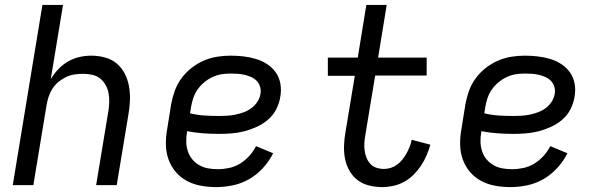

<svg xmlns="http://www.w3.org/2000/svg" viewBox="-20 -755 2440 783"><path d="M32 0 153 -735H237L187 -432Q200 -454 218 -473Q236 -492 258 -504.5Q280 -517 304 -522.5Q328 -528 352 -528Q381 -528 408.5 -520.5Q436 -513 456 -496Q476 -479 488.5 -455Q501 -431 506 -403.5Q511 -376 510 -347.5Q509 -319 504 -290L456 0H372L422 -302Q425 -321 425.5 -340Q426 -359 422.5 -376.5Q419 -394 410 -409.5Q401 -425 387.5 -435.5Q374 -446 356 -450Q338 -454 319 -454Q302 -454 284.5 -451.5Q267 -449 250 -441Q233 -433 218.5 -421Q204 -409 194 -393.5Q184 -378 178.5 -361Q173 -344 170 -327L116 0Z M862 8Q830 8 799.5 2.5Q769 -3 742.5 -17Q716 -31 696.5 -54Q677 -77 667 -105.5Q657 -134 656.5 -166Q656 -198 662 -230L678 -330Q683 -357 692.5 -384Q702 -411 719.5 -435Q737 -459 760.5 -477.5Q784 -496 810.5 -507.5Q837 -519 864.5 -523.5Q892 -528 920 -528Q947 -528 973 -525Q999 -522 1024 -514.5Q1049 -507 1070 -493Q1091 -479 1105 -459Q1119 -439 1123.5 -413Q1128 -387 1123 -360Q1119 -334 1106.5 -309.5Q1094 -285 1073 -267Q1052 -249 1026.5 -237.5Q1001 -226 975.5 -219.5Q950 -213 924 -211Q898 -209 873 -209Q840 -209 807 -211.5Q774 -214 743 -220V-218Q739 -197 739.5 -177Q740 -157 746 -138.5Q752 -120 764 -105.5Q776 -91 792.5 -81.5Q809 -72 828.5 -68.5Q848 -65 868 -65Q891 -65 914.5 -70Q938 -75 958.5 -87.5Q979 -100 996 -118.5Q1013 -137 1024 -159L1094 -130Q1078 -98 1053 -70.5Q1028 -43 997 -25Q966 -7 931 0.5Q896 8 862 8ZM873 -282Q889 -282 906 -283Q923 -284 940 -287.5Q957 -291 973.5 -297Q990 -303 1004.5 -313.5Q1019 -324 1029 -339Q1039 -354 1042 -371Q1045 -386 1041 -400Q1037 -414 1028 -424Q1019 -434 1006 -440Q993 -446 979 -449.5Q965 -453 950 -454Q935 -455 920 -455Q901 -455 882.5 -452Q864 -449 846 -440.5Q828 -432 812.5 -419Q797 -406 785.5 -389.5Q774 -373 768 -354.5Q762 -336 759 -318L755 -293Q783 -286 813 -284Q843 -282 873 -282Z M1539 8Q1511 8 1485 1.5Q1459 -5 1438.5 -20.5Q1418 -36 1405 -59Q1392 -82 1387 -108Q1382 -134 1383 -161.5Q1384 -189 1389 -217L1427 -446H1317V-520H1439L1474 -735H1557L1522 -520H1720V-447H1510L1470 -205Q1467 -189 1466 -173Q1465 -157 1467 -141.5Q1469 -126 1474.5 -112Q1480 -98 1490 -87Q1500 -76 1515 -71Q1530 -66 1546 -66Q1560 -66 1574 -70.5Q1588 -75 1600 -84Q1612 -93 1621.5 -105Q1631 -117 1638.5 -130.5Q1646 -144 1651 -157.5Q1656 -171 1659 -185L1735 -165Q1729 -143 1719.5 -121Q1710 -99 1697 -79.5Q1684 -60 1666.5 -42.5Q1649 -25 1628 -13.5Q1607 -2 1584 3Q1561 8 1539 8Z M2062 8Q2030 8 1999.5 2.5Q1969 -3 1942.5 -17Q1916 -31 1896.5 -54Q1877 -77 1867 -105.5Q1857 -134 1856.5 -166Q1856 -198 1862 -230L1878 -330Q1883 -357 1892.5 -384Q1902 -411 1919.5 -435Q1937 -459 1960.5 -477.5Q1984 -496 2010.5 -507.5Q2037 -519 2064.5 -523.5Q2092 -528 2120 -528Q2147 -528 2173 -525Q2199 -522 2224 -514.5Q2249 -507 2270 -493Q2291 -479 2305 -459Q2319 -439 2323.5 -413Q2328 -387 2323 -360Q2319 -334 2306.5 -309.5Q2294 -285 2273 -267Q2252 -249 2226.5 -237.5Q2201 -226 2175.5 -219.5Q2150 -213 2124 -211Q2098 -209 2073 -209Q2040 -209 2007 -211.5Q1974 -214 1943 -220V-218Q1939 -197 1939.5 -177Q1940 -157 1946 -138.5Q1952 -120 1964 -105.5Q1976 -91 1992.5 -81.5Q2009 -72 2028.5 -68.5Q2048 -65 2068 -65Q2091 -65 2114.5 -70Q2138 -75 2158.5 -87.5Q2179 -100 2196 -118.5Q2213 -137 2224 -159L2294 -130Q2278 -98 2253 -70.5Q2228 -43 2197 -25Q2166 -7 2131 0.5Q2096 8 2062 8ZM2073 -282Q2089 -282 2106 -283Q2123 -284 2140 -287.5Q2157 -291 2173.5 -297Q2190 -303 2204.5 -313.5Q2219 -324 2229 -339Q2239 -354 2242 -371Q2245 -386 2241 -400Q2237 -414 2228 -424Q2219 -434 2206 -440Q2193 -446 2179 -449.5Q2165 -453 2150 -454Q2135 -455 2120 -455Q2101 -455 2082.5 -452Q2064 -449 2046 -440.5Q2028 -432 2012.5 -419Q1997 -406 1985.5 -389.5Q1974 -373 1968 -354.5Q1962 -336 1959 -318L1955 -293Q1983 -286 2013 -284Q2043 -282 2073 -282Z"/></svg>

Font: Iosevka Extended
Style: Italic
Weight: 400
Width: 7
Italic angle: -9°
Monospace: yes
Designer: Belleve Invis
Foundry: Belleve Invis
Version: Version 32.5.0; ttfautohint (v1.8.4)